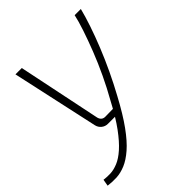

<svg xmlns="http://www.w3.org/2000/svg" viewBox="-208 -596 922 922"><g transform="rotate(-45 253.0 -135.0)"><path d="M497 -482Q487 -442 470 -391.5Q453 -341 430.5 -285Q408 -229 381 -172Q354 -115 325 -62Q281 20 243 72.5Q205 125 171 154.5Q137 184 106 197Q75 210 46 211.5Q17 213 -12 209L-6 175Q16 178 39 177Q62 176 89 165Q116 154 146.5 127Q177 100 212 52.5Q247 5 287 -71Q317 -124 344.5 -182Q372 -240 394 -296.5Q416 -353 432 -401Q448 -449 455 -482ZM96 -482 184 -57Q191 -33 214 -33L275 -34L255 0H199Q181 0 167.5 -11Q154 -22 150 -39L53 -482Z"/></g></svg>

Font: Exo 2 ExtraLight
Style: Italic
Weight: 250
Italic angle: -8°
Designer: Natanael Gama
Foundry: Natanael Gama
Version: Version 2.010